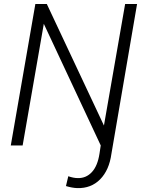

<svg xmlns="http://www.w3.org/2000/svg" viewBox="-20 -731 724 965"><path d="M668.9 -710.9 540 42Q528.8 124 483.4 170.2Q438 216.3 368.2 214.4Q341.8 213.4 311.5 204.1L323.2 154.8Q350.1 164.1 371.1 164.1Q413.1 165 441.9 133.8Q470.7 102.5 480 41.5L486.3 0L200.2 -611.3L93.8 0H34.2L157.7 -710.9H215.3L502.4 -100.1L608.9 -710.9Z"/></svg>

Font: Roboto Light
Style: Italic
Weight: 300
Italic angle: -12°
Designer: Google
Version: Version 2.134; 2016; ttfautohint (v1.6)